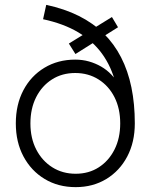

<svg xmlns="http://www.w3.org/2000/svg" viewBox="-20 -757 629 789"><path d="M291 12Q219 12 163.5 -21.5Q108 -55 76.5 -114Q45 -173 45 -250Q45 -327 76 -386Q107 -445 162.5 -478.5Q218 -512 289 -512Q319 -512 345.5 -504.5Q372 -497 395.5 -483.5Q419 -470 438 -450Q457 -430 472 -405L534 -250Q534 -173 503 -114Q472 -55 417 -21.5Q362 12 291 12ZM291 -43Q345 -43 386 -69.5Q427 -96 450.5 -142.5Q474 -189 474 -250Q474 -311 450.5 -357.5Q427 -404 385 -430.5Q343 -457 289 -457Q235 -457 193.5 -430.5Q152 -404 128.5 -357.5Q105 -311 105 -250Q105 -189 129 -142.5Q153 -96 195 -69.5Q237 -43 291 -43ZM474 -250Q474 -340 456 -411.5Q438 -483 399.5 -536Q361 -589 301 -624.5Q241 -660 157 -678L170 -737Q245 -721 304 -691.5Q363 -662 406 -619.5Q449 -577 477.5 -521.5Q506 -466 520 -398Q534 -330 534 -250ZM290 -535 263 -578 440 -687 465 -645Z"/></svg>

Font: Figtree Light Light
Style: Regular
Weight: 300
Version: Version 2.001;gftools[0.9.30]